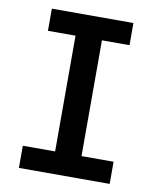

<svg xmlns="http://www.w3.org/2000/svg" viewBox="-78 -755 657 802"><g transform="rotate(10 250.0 -354.5)"><path d="M423 -694V-600H306V-109H442V-15H57V-109H194V-600H77V-694Z"/></g></svg>

Font: D2Coding
Style: Bold
Weight: 700
Monospace: yes
Designer: Yong-Rak Park; Jeong-Hwan Yoon; Sang-Min Lee;
Foundry: NHN Corporation
Version: Version 1.3.2; Build 20180524